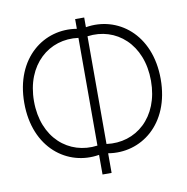

<svg xmlns="http://www.w3.org/2000/svg" viewBox="-80 -798 853 876"><g transform="rotate(-10 346.0 -360.0)"><path d="M325 0H367V-91C515 -66 662 -173 662 -383C662 -593 515 -700 367 -675V-720H325V-675C177 -700 30 -593 30 -383C30 -173 177 -66 325 -91ZM367 -134V-633C501 -651 617 -553 617 -383C617 -213 501 -116 367 -134ZM325 -134C191 -116 75 -213 75 -383C75 -553 191 -651 325 -633Z"/></g></svg>

Font: Hauora ExtraLight
Style: Regular
Weight: 200
Designer: Mikhail Sharanda
Foundry: WCYS & Co.
Version: Version 1.010